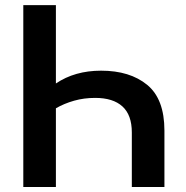

<svg xmlns="http://www.w3.org/2000/svg" viewBox="-20 -748 745 768"><path d="M384.3 -465.3Q499.5 -465.3 568.6 -408.7Q637.7 -352.1 637.7 -225.6V0H507.3V-218.3Q507.3 -288.1 469.7 -322.3Q432.1 -356.4 360.8 -356.4Q315.9 -356.4 276.4 -345.2Q236.8 -334 203.6 -314.9V0H73.2V-727.5H203.6V-414.1Q279.3 -465.3 384.3 -465.3Z"/></svg>

Font: Inter-SemiBold
Style: Regular
Weight: 600
Designer: Rasmus Andersson
Foundry: rsms
Version: Version 4.000;git-a52131595